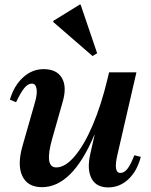

<svg xmlns="http://www.w3.org/2000/svg" viewBox="-20 -802 656 836"><path d="M163 13Q100 13 77 -36Q54 -85 79 -170L133 -359Q143 -395 139 -416.5Q135 -438 119 -438Q102 -438 86.5 -419.5Q71 -401 50 -357L23 -368Q41 -429 80.5 -465Q120 -501 170 -501Q227 -501 249.5 -462.5Q272 -424 253 -359L207 -197Q172 -73 225 -73Q264 -73 305.5 -122Q347 -171 384 -258Q421 -345 448 -458L455 -487H574L491 -127Q473 -49 504 -49Q521 -49 535 -67Q549 -85 565 -126L593 -119Q577 -57 539 -21.5Q501 14 451 14Q399 14 378.5 -25Q358 -64 373 -131L392 -215H391Q295 13 163 13ZM383 -558 212 -706V-711L327 -782H331L403 -570Z"/></svg>

Font: Platypi Medium
Style: Italic
Weight: 500
Italic angle: -13°
Designer: David Sargent
Foundry: Bolt Cutter Type
Version: Version 1.200; ttfautohint (v1.8.4.7-5d5b)